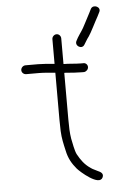

<svg xmlns="http://www.w3.org/2000/svg" viewBox="-54 -762 573 843"><g transform="rotate(-5 232.5 -341.0)"><path d="M336 -558 344 -571C348.7 -579 353.3 -586 358 -592C368.6 -606.5 393.6 -658.3 404 -676L413 -694C425.7 -716.2 389.9 -732.8 378 -712L369 -694C363 -682 355.3 -667.3 346 -650C330.3 -618.7 324.8 -615.1 310 -591L303 -578C290.6 -556.3 323.5 -536.1 336 -558ZM198 -594V-485C177.9 -487.4 144.9 -490 126 -490H70C59.4 -490 50 -480.6 50 -470C50 -459.4 59.4 -451 70 -451H126C145.6 -451 178.3 -448.2 198 -446V-237C198 -219.7 198.3 -203.7 199 -189C200.4 -156.6 206.5 -131.5 213 -103C220.4 -66.1 235.2 -42 255 -18.5C266.1 -5.3 348 68.7 365 29C372.4 11.7 355.7 4.3 346 0L330 -8C325.3 -10 320.3 -13 315 -17C290.3 -33.5 274.6 -55.2 260 -82C252.1 -97.9 246.1 -132.3 242 -152C237.7 -177.9 237 -205.7 237 -237V-442H244C267.1 -439.9 292.7 -438 314 -438H324C334.1 -439.3 343 -447.9 343 -459C343 -469.4 333.8 -478.3 323 -477H313C289.6 -477 261.7 -481 237 -481V-594C237 -604.6 228.6 -614 218 -614C207.4 -614 198 -604.6 198 -594Z"/></g></svg>

Font: Just Breathe
Style: Regular
Weight: 400
Foundry: Cannot Into Space Fonts
Version: Version 0.72